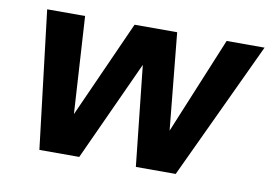

<svg xmlns="http://www.w3.org/2000/svg" viewBox="-60 -594 971 688"><g transform="rotate(10 425.5 -250.5)"><path d="M120 0 60 -501H198L223 -92L195 -93L378 -501H533L573 -93L544 -92L713 -501H851L616 0H471L426 -421H458L265 0Z"/></g></svg>

Font: DM Sans 17pt ExtraBold
Style: Italic
Weight: 800
Italic angle: -10°
Version: Version 4.004;gftools[0.9.30]